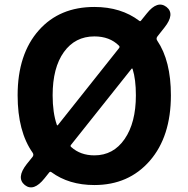

<svg xmlns="http://www.w3.org/2000/svg" viewBox="-20 -784 810 828"><path d="M172 -15Q125 44 87 14Q49 -17 95 -76L120 -107Q127 -116 121 -125Q56 -217 56 -373Q56 -551 148 -654Q237 -754 387 -754Q502 -754 581 -694Q585 -691 588 -695L613 -726Q659 -784 698 -754Q736 -724 689 -665L659 -627Q652 -618 658 -609Q717 -522 717 -373Q717 -195 626 -90.5Q535 14 387 14Q277 14 201 -42Q196 -45 192 -40ZM387 -114Q469 -114 517.5 -184.5Q566 -255 566 -373Q566 -442 552 -486Q550 -491 547 -487L286 -159Q282 -154 287 -150Q327 -114 387 -114ZM225 -246Q227 -241 230 -245L493 -576Q498 -582 493 -587Q453 -627 387 -627Q304 -627 255.5 -559.5Q207 -492 207 -373Q207 -298 225 -246Z"/></svg>

Font: Resource Han Rounded JP
Style: Bold
Weight: 700
Designer: Cyano Hao (round all glyphs); Ryoko NISHIZUKA 西塚涼子 (kana, bopomofo & ideographs); Paul D. Hunt (Latin, Greek & Cyrillic)
Foundry: Cyano Hao
Version: 0.990